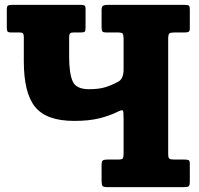

<svg xmlns="http://www.w3.org/2000/svg" viewBox="-20 -770 820 790"><path d="M488.5 -608.5Q488.5 -627 484.8 -631.8Q481 -636.5 463 -636.5H418Q404 -636.5 401 -641Q398 -645.5 398 -659.5V-729Q398 -743.5 404.5 -746.8Q411 -750 424.5 -750H738.5Q752.5 -750 756.8 -747Q761 -744 761 -730V-654Q761 -642 756.2 -639.2Q751.5 -636.5 740.5 -636.5H699.5Q682 -636.5 677 -632.5Q672 -628.5 672 -610V-137Q672 -121 676.8 -117.2Q681.5 -113.5 697 -113.5H738Q750 -113.5 755.5 -111.2Q761 -109 761 -97V-24Q761 -7.5 756.5 -3.8Q752 0 736 0H421.5Q405.5 0 401.8 -5Q398 -10 398 -26.5V-91Q398 -106 403 -109.8Q408 -113.5 422 -113.5H466Q482 -113.5 485.2 -118.5Q488.5 -123.5 488.5 -139.5V-280Q488.5 -308.5 486.2 -314Q484 -319.5 467 -311.5Q431 -293.5 388.2 -283Q345.5 -272.5 285.5 -272.5Q171 -272.5 124.5 -330Q78 -387.5 78 -517.5V-617Q78 -629 74.5 -632.8Q71 -636.5 59.5 -636.5H25.5Q12.5 -636.5 10.2 -641.5Q8 -646.5 8 -659.5V-731Q8 -743 12.2 -746.5Q16.5 -750 28 -750H312Q322.5 -750 327.2 -747.5Q332 -745 332 -734V-655.5Q332 -643.5 328.8 -640Q325.5 -636.5 313.5 -636.5H284Q271.5 -636.5 268 -632.5Q264.5 -628.5 264.5 -615V-535.5Q264.5 -470 278.5 -436.5Q292.5 -403 345.5 -403Q387 -403 413.5 -411.2Q440 -419.5 465.5 -433.5Q488.5 -445 488.5 -484.5Z"/></svg>

Font: Besley* Narrow Heavy
Style: Regular
Weight: 800
Width: 4
Designer: Owen Earl
Foundry: indestructible type*
Version: Version 3.000; ttfautohint (v1.8.3)